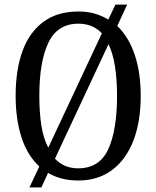

<svg xmlns="http://www.w3.org/2000/svg" viewBox="-20 -775 680 835"><path d="M151 -51Q99 -99 73.5 -177.5Q48 -256 48 -359Q48 -470 77.5 -552Q107 -634 168 -679.5Q229 -725 321 -725Q359 -725 391 -716Q423 -707 451 -690L482 -755H533L490 -662Q540 -614 566 -536.5Q592 -459 592 -358Q592 -247 560.5 -164.5Q529 -82 468 -36Q407 10 320 10Q245 10 189 -23L160 40H108ZM423 -630Q384 -672 321 -672Q230 -672 190.5 -589.5Q151 -507 151 -358Q151 -286 160 -229Q169 -172 190 -133ZM320 -43Q413 -43 451 -126.5Q489 -210 489 -358Q489 -430 480 -486.5Q471 -543 452 -583L219 -85Q258 -43 320 -43Z"/></svg>

Font: Noto Serif Tamil Condensed
Style: Regular
Weight: 400
Width: 3
Designer: Indian Type Foundry, Tom Grace, and the Monotype Design Team
Foundry: Monotype Imaging Inc.
Version: Version 2.004; ttfautohint (v1.8.4.7-5d5b)